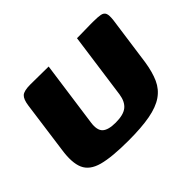

<svg xmlns="http://www.w3.org/2000/svg" viewBox="-95 -554 714 714"><g transform="rotate(-45 262.0 -197.0)"><path d="M215 -399 179 -140Q174 -104 189.5 -89.5Q205 -75 244 -75Q285 -75 304 -90.5Q323 -106 328 -139L364 -399Q365 -399 377 -399Q389 -399 405 -399.5Q421 -400 434 -400Q447 -400 450 -400Q474 -400 487.5 -397.5Q501 -395 505.5 -385Q510 -375 507 -350L480 -156Q473 -111 459 -80Q445 -49 417.5 -30Q390 -11 344.5 -2.5Q299 6 230 6Q143 6 97 -6.5Q51 -19 36.5 -52Q22 -85 31 -145L59 -350Q63 -379 74.5 -389.5Q86 -400 120 -400Q144 -400 167.5 -399.5Q191 -399 215 -399Z"/></g></svg>

Font: Genos
Style: Bold Italic
Weight: 700
Italic angle: -8°
Version: Version 1.010